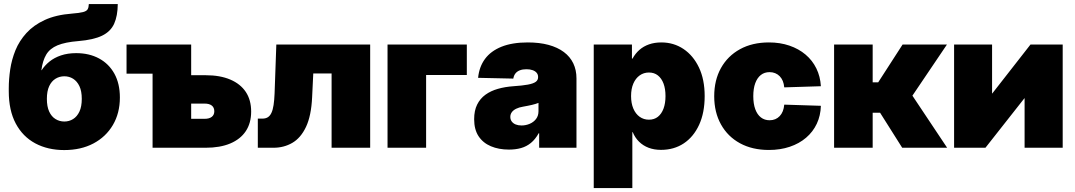

<svg xmlns="http://www.w3.org/2000/svg" viewBox="-20 -748 5443 972"><path d="M305.2 11.7Q222.2 11.7 158.7 -22.2Q95.2 -56.2 59.8 -122.6Q24.4 -189 24.4 -286.1V-300.8Q24.4 -346.7 31.7 -396.5Q39.1 -446.3 58.3 -493.7Q77.6 -541 113.8 -580.8Q149.9 -620.6 206.3 -646.7Q262.7 -672.9 344.7 -679.2Q382.3 -682.1 400.1 -686.8Q418 -691.4 423.6 -700.9Q429.2 -710.4 429.7 -727.5H576.2Q575.7 -667.5 557.9 -627.9Q540 -588.4 496.8 -567.4Q453.6 -546.4 376.5 -540Q310.1 -534.7 271.2 -518.6Q232.4 -502.4 214.1 -471.7Q195.8 -440.9 189.5 -392.6H190.9Q206.1 -416.5 230.5 -436.3Q254.9 -456.1 288.8 -467.5Q322.8 -479 365.7 -479Q431.6 -479 481.4 -452.1Q531.2 -425.3 559.1 -375Q586.9 -324.7 586.9 -254.4Q586.9 -175.3 551.5 -115.2Q516.1 -55.2 452.9 -21.7Q389.6 11.7 305.2 11.7ZM305.7 -132.8Q330.1 -132.8 350.1 -145.3Q370.1 -157.7 382.1 -183.1Q394 -208.5 394 -247.6Q394 -286.6 382.1 -311.8Q370.1 -336.9 350.1 -349.4Q330.1 -361.8 305.7 -361.8Q281.2 -361.8 261 -349.4Q240.7 -336.9 229 -311.8Q217.3 -286.6 217.3 -247.6Q217.3 -208.5 229 -183.1Q240.7 -157.7 261 -145.3Q281.2 -132.8 305.7 -132.8Z M620.6 -375V-522.5H814.9V-375ZM864.7 -367.2H1021Q1094.2 -367.2 1145.8 -345.2Q1197.3 -323.2 1224.4 -282.5Q1251.5 -241.7 1251.5 -183.1Q1251.5 -125 1224.4 -84.2Q1197.3 -43.5 1145.8 -21.7Q1094.2 0 1021 0H752.4V-522.5H947.8V-146.5H1015.6Q1039.6 -146.5 1052.2 -156.5Q1064.9 -166.5 1064.9 -184.6Q1064.9 -203.6 1052.2 -213.6Q1039.6 -223.6 1015.6 -223.6H864.7Z M1285.2 0V-147.5H1308.6Q1324.7 -147.5 1335.9 -154.5Q1347.2 -161.6 1354.2 -176.8Q1361.3 -191.9 1365 -216.3Q1368.7 -240.7 1370.1 -274.9L1378.9 -522.5H1854V0H1658.7V-376H1565.9L1560.1 -255.4Q1555.7 -161.6 1529.1 -105.5Q1502.4 -49.3 1459.7 -24.7Q1417 0 1364.7 0Z M2343.3 -522.5V-368.2H2137.2V0H1941.9V-522.5Z M2556.6 9.3Q2504.9 9.3 2465.1 -7.6Q2425.3 -24.4 2402.8 -58.3Q2380.4 -92.3 2380.4 -144.5Q2380.4 -188 2395.5 -218.5Q2410.6 -249 2437.7 -268.6Q2464.8 -288.1 2501 -298.3Q2537.1 -308.6 2579.1 -311.5Q2624.5 -314.5 2652.1 -319.6Q2679.7 -324.7 2691.9 -333.5Q2704.1 -342.3 2704.1 -356.9V-358.9Q2704.1 -370.6 2696.8 -379.4Q2689.5 -388.2 2676.3 -392.8Q2663.1 -397.5 2645 -397.5Q2626 -397.5 2611.8 -392.1Q2597.7 -386.7 2589.4 -376.2Q2581.1 -365.7 2578.6 -350.1L2400.4 -354Q2405.8 -409.7 2435.3 -449.7Q2464.8 -489.7 2519 -511.5Q2573.2 -533.2 2651.9 -533.2Q2710.9 -533.2 2756.8 -520.8Q2802.7 -508.3 2834.5 -484.6Q2866.2 -460.9 2882.3 -427.2Q2898.4 -393.6 2898.4 -351.1V0H2709.5V-73.2H2707Q2689.9 -42.5 2667.7 -24.4Q2645.5 -6.3 2617.9 1.5Q2590.3 9.3 2556.6 9.3ZM2620.1 -112.8Q2641.6 -112.8 2661.4 -121.1Q2681.2 -129.4 2693.6 -145.5Q2706.1 -161.6 2706.1 -185.1V-227.1Q2698.7 -224.1 2690.4 -221.7Q2682.1 -219.2 2672.9 -217Q2663.6 -214.8 2652.3 -212.6Q2641.1 -210.4 2627.9 -208Q2607.4 -204.6 2593 -197.5Q2578.6 -190.4 2571 -179.9Q2563.5 -169.4 2563.5 -156.2Q2563.5 -142.6 2570.8 -132.8Q2578.1 -123 2590.8 -117.9Q2603.5 -112.8 2620.1 -112.8Z M2985.8 204.1V-522.5H3179.2V-451.2H3182.1Q3196.3 -477.1 3217 -495.4Q3237.8 -513.7 3265.6 -523.4Q3293.5 -533.2 3328.1 -533.2Q3390.6 -533.2 3440.2 -500Q3489.7 -466.8 3518.6 -406Q3547.4 -345.2 3547.4 -261.7Q3547.4 -177.2 3519.3 -116.2Q3491.2 -55.2 3441.7 -22.2Q3392.1 10.7 3326.2 10.7Q3291.5 10.7 3263.4 0Q3235.4 -10.7 3215.1 -30.8Q3194.8 -50.8 3183.1 -79.1H3181.2V204.1ZM3265.1 -142.1Q3292 -142.1 3310.5 -156.7Q3329.1 -171.4 3339.1 -198.2Q3349.1 -225.1 3349.1 -261.7Q3349.1 -298.3 3339.1 -325Q3329.1 -351.6 3310.5 -366.2Q3292 -380.9 3265.1 -380.9Q3238.8 -380.9 3218.3 -366.2Q3197.8 -351.6 3186.3 -325Q3174.8 -298.3 3174.8 -261.7Q3174.8 -225.1 3186.3 -198.2Q3197.8 -171.4 3218.3 -156.7Q3238.8 -142.1 3265.1 -142.1Z M3872.6 11.2Q3788.6 11.2 3726.3 -22.7Q3664.1 -56.6 3629.9 -118.2Q3595.7 -179.7 3595.7 -260.7Q3595.7 -342.3 3629.9 -403.6Q3664.1 -464.8 3726.3 -499Q3788.6 -533.2 3872.6 -533.2Q3929.2 -533.2 3976.3 -517.1Q4023.4 -501 4058.1 -471.7Q4092.8 -442.4 4112.8 -401.6Q4132.8 -360.8 4135.7 -311.5L3950.2 -305.7Q3948.7 -323.7 3942.9 -337.9Q3937 -352.1 3927.2 -362.1Q3917.5 -372.1 3904.5 -377.4Q3891.6 -382.8 3876 -382.8Q3850.1 -382.8 3831.8 -368.4Q3813.5 -354 3803.5 -326.9Q3793.5 -299.8 3793.5 -261.2Q3793.5 -222.7 3803.5 -195.3Q3813.5 -168 3832 -153.6Q3850.6 -139.2 3876 -139.2Q3891.6 -139.2 3904.5 -144.5Q3917.5 -149.9 3927.2 -160.2Q3937 -170.4 3942.9 -185.1Q3948.7 -199.7 3950.2 -218.3L4135.7 -212.4Q4134.3 -162.6 4115 -121.6Q4095.7 -80.6 4060.8 -50.8Q4025.9 -21 3978 -4.9Q3930.2 11.2 3872.6 11.2Z M4202.6 0V-522.5H4397.9V-331.1H4425.8L4549.3 -522.5H4773.9L4599.1 -263.7L4774.9 0H4547.4L4435.5 -177.2H4397.9V0Z M5359.9 0H5167V-250.5H5166L4968.8 0H4810.1V-522.5H5002.4V-274.9H5003.4L5196.8 -522.5H5359.9Z"/></svg>

Font: Inter 28pt Black
Style: Regular
Weight: 900
Designer: Rasmus Andersson
Foundry: rsms
Version: Version 4.001;git-66647c0bb